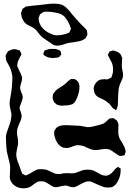

<svg xmlns="http://www.w3.org/2000/svg" viewBox="-20 -970 707 1039"><path d="M214 -679Q215 -683 219 -691Q219 -695 220 -696Q224 -698 234 -701Q244 -705 256.5 -705.5Q269 -706 281 -705Q286 -704 291 -702Q296 -700 299 -699Q300 -699 302.5 -697.5Q305 -696 306 -695Q307 -694 308.5 -689.5Q310 -685 310 -684L312 -675Q312 -674 309.5 -672Q307 -670 306 -669Q302 -662 298 -660Q296 -659 293 -659Q290 -659 288 -658Q276 -656 268 -656Q242 -656 225 -667Q215 -672 214 -679ZM633 -57V-55Q633 -26 626 -8Q622 4 613 19Q604 32 598 35Q597 36 593.5 38.5Q590 41 587 42Q584 44 574 44Q570 45 563 45Q549 45 535.5 40Q522 35 502 26Q498 24 485.5 18Q473 12 461 11Q442 11 410 30Q401 36 387 41Q385 41 383.5 42Q382 43 380 43H376Q363 43 351 38Q349 37 344.5 35.5Q340 34 338 34H335Q329 34 327 35Q320 35 306 39Q290 43 282 43Q273 43 266 39.5Q259 36 251 30.5Q243 25 236 21Q226 15 217 12Q211 11 198 11Q189 11 180.5 15.5Q172 20 160 29Q150 38 141 42Q127 49 107 49Q80 49 60 35Q42 22 35 2Q33 -4 33 -16Q33 -31 34 -38Q35 -47 35 -65Q35 -82 25 -116Q19 -138 17 -150Q15 -162 14 -178Q13 -194 13 -200Q12 -209 12 -228Q12 -239 16.5 -253Q21 -267 26 -280Q31 -292 35 -305.5Q39 -319 40 -329Q42 -341 42 -346Q42 -354 40 -363Q38 -372 37 -376Q36 -380 34 -390.5Q32 -401 32 -410Q32 -420 34.5 -433.5Q37 -447 38 -454Q45 -492 46 -523Q47 -531 47 -546Q47 -561 45 -568Q43 -584 33 -607Q29 -615 21.5 -627.5Q14 -640 12 -649Q11 -652 11.5 -655Q12 -658 11 -661Q11 -663 10.5 -666.5Q10 -670 11 -672Q12 -674 17 -682L23 -692Q25 -694 28 -695Q31 -696 33 -697Q42 -702 44 -702Q52 -704 56 -704Q66 -704 73 -701Q86 -698 87 -697Q89 -695 89.5 -692Q90 -689 92 -687Q93 -685 94.5 -682Q96 -679 96 -677Q96 -673 90 -664Q87 -658 81.5 -647.5Q76 -637 75 -628Q73 -620 73 -614L77 -604L86 -584Q94 -569 95 -564L99 -554Q101 -539 94 -519Q93 -516 91 -508.5Q89 -501 89 -494Q89 -487 92 -479Q95 -471 96 -469Q103 -455 103 -445Q103 -434 97 -419Q91 -404 89 -398Q88 -396 87 -393Q86 -390 86 -387Q86 -379 92 -365Q93 -362 95 -355Q97 -348 97 -342Q97 -327 86 -305Q79 -289 75.5 -278Q72 -267 72 -255Q72 -242 75 -228Q76 -224 77 -215.5Q78 -207 78 -200Q78 -186 73 -168Q68 -143 68 -136Q68 -117 76 -95.5Q84 -74 86 -69Q92 -49 97 -39Q100 -30 101 -29L109 -26Q116 -21 119 -21Q122 -21 126 -23Q130 -25 132 -26Q138 -28 155 -39Q174 -50 177 -51Q190 -56 212 -54Q227 -54 240 -48Q246 -46 259 -39Q272 -32 280 -30Q286 -28 302 -28Q306 -28 312.5 -29.5Q319 -31 323 -32Q330 -33 344 -33Q352 -32 367 -32Q380 -32 387 -34Q395 -36 407 -41Q419 -46 428 -49Q440 -52 456 -52Q466 -52 471 -51Q484 -49 498 -41Q512 -33 516 -31Q525 -25 535 -22Q550 -19 551 -19Q570 -19 589 -38Q592 -41 596 -46.5Q600 -52 603 -55Q604 -57 612 -62Q617 -67 619 -67Q620 -67 623 -64Q624 -63 628 -61Q632 -59 633 -57ZM487 -489Q487 -504 496.5 -518Q506 -532 520 -538Q528 -541 541 -541Q546 -542 552 -541Q558 -540 563 -541L573 -546Q575 -547 577 -547.5Q579 -548 581 -549Q583 -551 586 -560Q592 -575 592 -592Q592 -617 583 -635Q580 -640 575.5 -648.5Q571 -657 568 -664Q567 -666 565.5 -668.5Q564 -671 564 -674L568 -682Q569 -684 570.5 -687.5Q572 -691 574 -692Q575 -693 579 -693Q581 -694 585.5 -695.5Q590 -697 593 -697Q594 -697 603 -694Q622 -688 631 -678Q633 -676 634.5 -672Q636 -668 637 -666L641 -658V-655Q641 -644 640 -634Q639 -624 639 -615Q639 -607 640 -601.5Q641 -596 642 -592Q646 -574 646 -564Q646 -560 644 -550Q642 -542 636 -530Q630 -518 627 -509Q621 -490 620 -466Q619 -442 619 -437Q619 -419 618 -410Q618 -408 617 -399Q616 -390 612 -382Q612 -380 610.5 -377.5Q609 -375 608 -374Q606 -374 601 -379Q599 -380 595.5 -381.5Q592 -383 591 -385Q587 -388 583 -394.5Q579 -401 575 -405Q559 -421 542 -430Q535 -434 522.5 -439Q510 -444 504 -450Q496 -456 491.5 -467.5Q487 -479 487 -489ZM315 -503Q318 -505 322 -508Q326 -511 330 -514Q337 -519 342.5 -525Q348 -531 355 -536Q356 -537 358.5 -539Q361 -541 364 -542Q366 -543 370 -542.5Q374 -542 376 -542Q377 -542 380 -542.5Q383 -543 385 -542L393 -536Q394 -535 396.5 -533.5Q399 -532 401 -529Q410 -519 410 -497Q410 -470 394 -434Q385 -414 374 -408Q372 -406 368 -405Q364 -404 361 -403Q350 -399 326 -399Q315 -397 305 -399Q292 -402 289 -403Q288 -403 282 -409Q274 -415 272 -418Q271 -419 270.5 -422Q270 -425 269 -426Q268 -428 266.5 -432.5Q265 -437 265 -439V-443Q265 -455 268 -462L275 -471Q281 -480 289.5 -486.5Q298 -493 315 -503ZM660 -151Q660 -148 659 -145Q658 -142 657 -140L655 -132Q654 -130 646 -128Q630 -125 627 -126Q625 -127 617 -132Q617 -132 599 -144Q586 -155 572 -161Q562 -164 552 -164Q545 -164 536.5 -163Q528 -162 524 -161Q511 -158 497 -158Q481 -158 467 -164Q453 -170 451 -171Q435 -179 427 -181L409 -184Q398 -186 386 -182Q374 -178 372 -177Q352 -169 343 -169H340Q335 -169 332 -170Q325 -170 321 -171Q319 -172 316.5 -173.5Q314 -175 312 -176Q285 -193 276 -230Q273 -239 273 -251Q273 -259 274 -262L278 -268Q280 -270 282 -274Q284 -278 286 -279Q290 -282 295 -285Q300 -288 305 -289Q320 -294 354 -292L374 -291Q389 -291 415 -289Q423 -288 436 -285Q449 -282 458 -282Q471 -282 488 -286.5Q505 -291 513 -293Q534 -298 541 -302Q548 -305 565 -322Q571 -328 573 -329Q576 -330 585 -330L592 -331Q596 -331 603 -324Q609 -322 612 -318Q615 -316 617 -308Q618 -306 619.5 -303Q621 -300 621 -298V-294L620 -259Q620 -242 623 -233Q626 -219 640 -200Q650 -182 654 -173Q660 -155 660 -151ZM405 -746 375 -741Q359 -740 340 -735Q335 -733 319.5 -728Q304 -723 291 -723Q281 -723 276 -725Q268 -727 258.5 -734Q249 -741 246 -743Q239 -748 225.5 -756.5Q212 -765 204 -773Q199 -777 183 -798Q173 -812 159 -820Q154 -824 140.5 -830Q127 -836 121 -841Q100 -859 95 -889L94 -899Q94 -902 95.5 -905Q97 -908 98 -910Q99 -912 99.5 -915.5Q100 -919 101 -921Q105 -925 110 -927L118 -934Q126 -936 131 -936Q140 -938 153 -939Q166 -940 175 -941L203 -944Q249 -951 278 -950Q299 -950 313 -945Q326 -940 335.5 -931.5Q345 -923 353 -914Q361 -905 363 -902Q369 -893 376 -886Q390 -869 420 -837Q436 -823 443 -814Q449 -808 450 -806L452 -792L453 -783Q452 -779 450 -776Q448 -773 447 -771L444 -764Q441 -760 423 -751Q411 -747 405 -746ZM322 -886Q311 -894 299 -897.5Q287 -901 267 -904Q262 -905 254.5 -906Q247 -907 236 -907Q220 -907 214 -905L205 -898Q203 -897 200.5 -895.5Q198 -894 197 -892Q195 -891 193 -883L189 -872L190 -862Q191 -847 201 -831Q218 -802 258 -786Q266 -782 270 -781Q276 -779 289 -779Q303 -779 318 -782Q336 -786 346 -790Q348 -791 350 -791.5Q352 -792 354 -793Q358 -797 360 -806Q361 -807 362.5 -809.5Q364 -812 364 -814Q364 -815 361 -824Q359 -832 347 -855Q342 -863 335.5 -872Q329 -881 322 -886Z"/></svg>

Font: Rubik-Burned
Style: Regular
Weight: 400
Designer: NaN (generative design), Hubert & Fischer (Rubik source font outlines)
Foundry: NaN, Hubert & Fischer
Version: Version 1.000